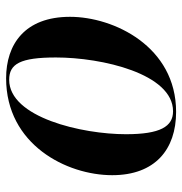

<svg xmlns="http://www.w3.org/2000/svg" viewBox="-4 -582 596 628"><g transform="rotate(-90 294.0 -268.0)"><path d="M242 10C456 10 553 -194 553 -337C553 -485 463 -546 352 -546C135 -546 35 -348 35 -199C35 -59 119 10 242 10ZM244 0C194 0 169 -42 169 -154C169 -298 224 -536 347 -536C399 -536 420 -500 420 -383C420 -233 367 0 244 0Z"/></g></svg>

Font: Noto Serif Display SemiBold
Style: Italic
Weight: 600
Italic angle: -12°
Designer: Monotype Design Team
Foundry: Monotype Imaging Inc.
Version: Version 2.009